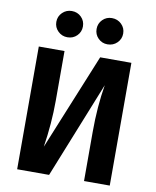

<svg xmlns="http://www.w3.org/2000/svg" viewBox="-98 -992 864 1066"><g transform="rotate(10 334.0 -459.0)"><path d="M220 -918Q252 -918 273.5 -896.5Q295 -875 295 -844Q295 -813 273.5 -791.5Q252 -770 220 -770Q189 -770 167 -791.5Q145 -813 145 -844Q145 -875 167 -896.5Q189 -918 220 -918ZM446 -918Q478 -918 500 -896.5Q522 -875 522 -844Q522 -813 500 -791.5Q478 -770 446 -770Q415 -770 393.5 -791.5Q372 -813 372 -844Q372 -875 393.5 -896.5Q415 -918 446 -918ZM595 -692V0H450V-278Q450 -420 471 -544L253 0H73V-692H218V-411Q218 -285 197 -149L419 -692Z"/></g></svg>

Font: Fira Sans SemiBold
Style: Regular
Weight: 600
Designer: bBox Type GmbH & Carrois Corporate GbR & Edenspiekermann AG
Foundry: bBox Type GmbH & Carrois Corporate GbR & Edenspiekermann AG
Version: Version 4.301;PS 004.301;hotconv 1.0.88;makeotf.lib2.5.64775